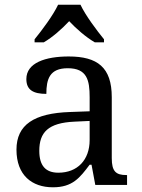

<svg xmlns="http://www.w3.org/2000/svg" viewBox="-20 -786 603 816"><path d="M127 -619V-606H166C204 -628 244 -664 274 -696C304 -664 345 -628 383 -606H422V-619C391 -657 343 -721 322 -766H227C206 -721 158 -657 127 -619ZM205 10C288 10 319 -30 361 -86H369L385 0H520V-42H517C472 -42 455 -58 455 -114V-373C455 -500 394 -546 272 -546C173 -546 92 -519 92 -450C92 -404 121 -387 177 -387C177 -450 191 -496 268 -496C350 -496 361 -445 361 -373V-313L278 -310C125 -305 50 -256 50 -150C50 -41 116 10 205 10ZM228 -52C173 -52 147 -83 147 -145C147 -223 184 -264 297 -269L361 -272V-191C361 -106 309 -52 228 -52Z"/></svg>

Font: Noto Fangsong KSS Rotated
Style: Regular
Weight: 400
Designer: LIU Zhao, ZHANG Congyu, Kushim JIANG
Foundry: Guyu Beijing Co. Ltd.
Version: Version 1.000;November 16, 2022;FontCreator 11.5.0.2427 64-b